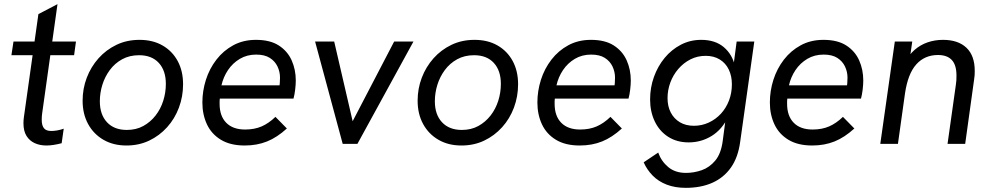

<svg xmlns="http://www.w3.org/2000/svg" viewBox="-20 -693 4771 925"><path d="M204 8Q172 8 147 -3.5Q122 -15 107.5 -38.5Q93 -62 93 -99Q93 -106 93.5 -113.5Q94 -121 95 -128L165 -625L257 -673L183 -146Q182 -139 181.5 -131.5Q181 -124 181 -116Q181 -89 191.5 -75.5Q202 -62 227 -62Q239 -62 254.5 -64.5Q270 -67 287 -73L277 -3Q258 2 239 5Q220 8 204 8ZM35 -427 45 -493H346L337 -427Z M589 8Q526 8 478.5 -19.5Q431 -47 404.5 -95.5Q378 -144 378 -208Q378 -266 398 -318.5Q418 -371 454.5 -412Q491 -453 541 -477Q591 -501 652 -501Q716 -501 763 -474Q810 -447 836 -399Q862 -351 862 -287Q862 -228 842 -174.5Q822 -121 785 -80Q748 -39 698.5 -15.5Q649 8 589 8ZM591 -67Q636 -67 670.5 -86Q705 -105 729.5 -136.5Q754 -168 766.5 -207.5Q779 -247 779 -289Q779 -353 745 -390Q711 -427 650 -427Q604 -427 568.5 -407.5Q533 -388 509 -355.5Q485 -323 473 -284Q461 -245 461 -205Q461 -141 495.5 -104Q530 -67 591 -67Z M1159 8Q1090 8 1044.5 -19.5Q999 -47 977 -94Q955 -141 955 -199Q955 -255 972 -308.5Q989 -362 1022.5 -405.5Q1056 -449 1104 -475Q1152 -501 1213 -501Q1281 -501 1323 -474Q1365 -447 1385 -402.5Q1405 -358 1405 -305Q1405 -286 1402 -261Q1399 -236 1394 -218H1039Q1038 -211 1038 -205Q1038 -199 1038 -193Q1038 -134 1070 -101.5Q1102 -69 1161 -69Q1206 -69 1240.5 -84Q1275 -99 1307 -130L1362 -74Q1315 -31 1266.5 -11.5Q1218 8 1159 8ZM1325 -266Q1327 -283 1328 -293Q1329 -303 1329 -319Q1329 -347 1317 -372.5Q1305 -398 1280 -414Q1255 -430 1214 -430Q1170 -430 1135.5 -409.5Q1101 -389 1078.5 -355.5Q1056 -322 1047 -282H1351Z M1631 0 1498 -493H1590L1679 -109L1879 -493H1972L1702 0Z M2203 8Q2140 8 2092.5 -19.5Q2045 -47 2018.5 -95.5Q1992 -144 1992 -208Q1992 -266 2012 -318.5Q2032 -371 2068.5 -412Q2105 -453 2155 -477Q2205 -501 2266 -501Q2330 -501 2377 -474Q2424 -447 2450 -399Q2476 -351 2476 -287Q2476 -228 2456 -174.5Q2436 -121 2399 -80Q2362 -39 2312.5 -15.5Q2263 8 2203 8ZM2205 -67Q2250 -67 2284.5 -86Q2319 -105 2343.5 -136.5Q2368 -168 2380.5 -207.5Q2393 -247 2393 -289Q2393 -353 2359 -390Q2325 -427 2264 -427Q2218 -427 2182.5 -407.5Q2147 -388 2123 -355.5Q2099 -323 2087 -284Q2075 -245 2075 -205Q2075 -141 2109.5 -104Q2144 -67 2205 -67Z M2773 8Q2704 8 2658.5 -19.5Q2613 -47 2591 -94Q2569 -141 2569 -199Q2569 -255 2586 -308.5Q2603 -362 2636.5 -405.5Q2670 -449 2718 -475Q2766 -501 2827 -501Q2895 -501 2937 -474Q2979 -447 2999 -402.5Q3019 -358 3019 -305Q3019 -286 3016 -261Q3013 -236 3008 -218H2653Q2652 -211 2652 -205Q2652 -199 2652 -193Q2652 -134 2684 -101.5Q2716 -69 2775 -69Q2820 -69 2854.5 -84Q2889 -99 2921 -130L2976 -74Q2929 -31 2880.5 -11.5Q2832 8 2773 8ZM2939 -266Q2941 -283 2942 -293Q2943 -303 2943 -319Q2943 -347 2931 -372.5Q2919 -398 2894 -414Q2869 -430 2828 -430Q2784 -430 2749.5 -409.5Q2715 -389 2692.5 -355.5Q2670 -322 2661 -282H2965Z M3284 212Q3232 212 3192 196.5Q3152 181 3124.5 153Q3097 125 3081 89L3151 42Q3166 84 3199.5 112Q3233 140 3285 140Q3323 140 3360.5 127Q3398 114 3426 80.5Q3454 47 3462 -15L3479 -144L3490 -133Q3459 -69 3408.5 -38Q3358 -7 3298 -7Q3241 -7 3199 -34Q3157 -61 3134.5 -108Q3112 -155 3112 -214Q3112 -271 3130.5 -322.5Q3149 -374 3182 -414Q3215 -454 3260 -477.5Q3305 -501 3358 -501Q3426 -501 3467.5 -465.5Q3509 -430 3521 -373L3512 -364L3529 -493H3614L3546 -10Q3536 65 3501.5 114Q3467 163 3412 187.5Q3357 212 3284 212ZM3323 -87Q3361 -87 3394.5 -102.5Q3428 -118 3453 -145Q3478 -172 3492 -208.5Q3506 -245 3506 -287Q3506 -327 3491 -358Q3476 -389 3447.5 -406.5Q3419 -424 3380 -424Q3340 -424 3306.5 -407Q3273 -390 3248 -361Q3223 -332 3209.5 -295.5Q3196 -259 3196 -220Q3196 -181 3211.5 -151Q3227 -121 3255.5 -104Q3284 -87 3323 -87Z M3893 8Q3824 8 3778.5 -19.5Q3733 -47 3711 -94Q3689 -141 3689 -199Q3689 -255 3706 -308.5Q3723 -362 3756.5 -405.5Q3790 -449 3838 -475Q3886 -501 3947 -501Q4015 -501 4057 -474Q4099 -447 4119 -402.5Q4139 -358 4139 -305Q4139 -286 4136 -261Q4133 -236 4128 -218H3773Q3772 -211 3772 -205Q3772 -199 3772 -193Q3772 -134 3804 -101.5Q3836 -69 3895 -69Q3940 -69 3974.5 -84Q4009 -99 4041 -130L4096 -74Q4049 -31 4000.5 -11.5Q3952 8 3893 8ZM4059 -266Q4061 -283 4062 -293Q4063 -303 4063 -319Q4063 -347 4051 -372.5Q4039 -398 4014 -414Q3989 -430 3948 -430Q3904 -430 3869.5 -409.5Q3835 -389 3812.5 -355.5Q3790 -322 3781 -282H4085Z M4221 0 4291 -493H4375L4360 -388L4339 -390Q4358 -428 4386 -452.5Q4414 -477 4449 -489Q4484 -501 4523 -501Q4596 -501 4636 -463Q4676 -425 4676 -352Q4676 -341 4675.5 -331Q4675 -321 4673 -310L4630 0H4545L4585 -284Q4587 -296 4587.5 -306Q4588 -316 4588 -329Q4588 -380 4565.5 -404Q4543 -428 4499 -428Q4435 -428 4394.5 -383Q4354 -338 4340 -243L4306 0Z"/></svg>

Font: Hanken Grotesk
Style: Italic
Weight: 400
Italic angle: -8°
Designer: Alfredo Marco Pradil
Foundry: Hanken Design Co.
Version: Version 3.013